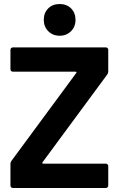

<svg xmlns="http://www.w3.org/2000/svg" viewBox="-20 -936 597 956"><path d="M32 -12V-120Q32 -128 37 -135L360 -573Q362 -575 360.5 -577Q359 -579 356 -579H44Q39 -579 35.5 -582.5Q32 -586 32 -591V-688Q32 -693 35.5 -696.5Q39 -700 44 -700H507Q512 -700 515.5 -696.5Q519 -693 519 -688V-580Q519 -572 514 -565L191 -127Q190 -125 191 -123Q192 -121 195 -121H507Q512 -121 515.5 -117.5Q519 -114 519 -109V-12Q519 -7 515.5 -3.5Q512 0 507 0H44Q39 0 35.5 -3.5Q32 -7 32 -12ZM198 -837Q198 -872 220 -894Q242 -916 277 -916Q312 -916 334 -894Q356 -872 356 -837Q356 -803 333.5 -780.5Q311 -758 277 -758Q243 -758 220.5 -780.5Q198 -803 198 -837Z"/></svg>

Font: UMi
Style: Bold
Weight: 700
Designer: Peter Middis
Foundry: We Are UMi
Version: Version 1.0